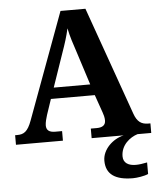

<svg xmlns="http://www.w3.org/2000/svg" viewBox="-62 -767 877 1059"><g transform="rotate(-5 376.5 -237.0)"><path d="M4 0H264V-53H226C192 -53 177 -66 177 -92C177 -108 184 -133 189 -149L218 -235H461L496 -135C500 -124 505 -107 505 -91C505 -63 485 -53 456 -53H423V0H600C539 14 482 68 482 130C482 206 534 240 631 240C652 240 695 234 716 224V160C692 165 671 168 653 168C613 168 584 152 584 115C584 52 635 13 677 0H753V-53H741C703 -53 680 -69 664 -114L451 -714H313L96 -126C74 -66 52 -53 16 -53H4ZM239 -296 304 -485C320 -530 333 -570 343 -615C352 -569 367 -525 382 -480L441 -296Z"/></g></svg>

Font: Noto Serif Telugu
Style: Bold
Weight: 700
Designer: Jelle Bosma - Monotype Design Team
Foundry: Monotype Imaging Inc.
Version: Version 2.005